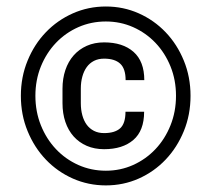

<svg xmlns="http://www.w3.org/2000/svg" viewBox="-20 -558 640 588"><path d="M421.4 -215.8Q421.4 -157.7 388.4 -129.4Q355.5 -101.1 298.8 -101.1Q269.5 -101.1 245.8 -111.3Q222.2 -121.6 205.6 -140.1Q189 -158.7 180.2 -184.6Q171.4 -210.4 171.4 -242.2V-286.1Q171.4 -317.4 180.2 -343.5Q189 -369.6 205.6 -388.4Q222.2 -407.2 245.8 -417.7Q269.5 -428.2 298.8 -428.2Q356 -428.2 388.9 -399.2Q421.9 -370.1 421.9 -312.5H364.7Q364.7 -347.7 348.1 -363Q331.5 -378.4 298.8 -378.4Q281.2 -378.4 267.8 -371.6Q254.4 -364.7 245.6 -352.5Q236.8 -340.3 232.2 -323.5Q227.5 -306.6 227.5 -286.6V-242.2Q227.5 -221.7 232.2 -204.8Q236.8 -188 245.6 -176Q254.4 -164.1 267.8 -157.2Q281.2 -150.4 298.8 -150.4Q331.5 -150.4 347.9 -165Q364.3 -179.7 364.3 -215.8ZM88.4 -264.6Q88.4 -216.3 105.2 -174.3Q122.1 -132.3 151.4 -101.3Q180.7 -70.3 220 -52.7Q259.3 -35.2 304.2 -35.2Q348.6 -35.2 387.7 -52.7Q426.8 -70.3 456.1 -101.3Q485.4 -132.3 502.2 -174.3Q519 -216.3 519 -264.6Q519 -313 502.2 -354.5Q485.4 -396 456.1 -426.8Q426.8 -457.5 387.7 -474.9Q348.6 -492.2 304.2 -492.2Q259.3 -492.2 220 -474.9Q180.7 -457.5 151.4 -426.8Q122.1 -396 105.2 -354.5Q88.4 -313 88.4 -264.6ZM43.9 -264.6Q43.9 -322.3 64.5 -372.3Q85 -422.4 120.4 -459.2Q155.8 -496.1 203.1 -517.1Q250.5 -538.1 304.2 -538.1Q357.9 -538.1 405 -517.1Q452.1 -496.1 487.3 -459.2Q522.5 -422.4 543 -372.3Q563.5 -322.3 563.5 -264.6Q563.5 -206.5 543 -156.5Q522.5 -106.4 487.3 -69.3Q452.1 -32.2 405 -11.2Q357.9 9.8 304.2 9.8Q250.5 9.8 203.1 -11.2Q155.8 -32.2 120.4 -69.3Q85 -106.4 64.5 -156.5Q43.9 -206.5 43.9 -264.6Z"/></svg>

Font: TypoPRO Roboto Mono
Style: Regular
Weight: 500
Designer: Google
Version: Version 2.000986; 2015; ttfautohint (v1.3)